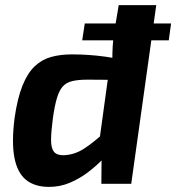

<svg xmlns="http://www.w3.org/2000/svg" viewBox="-20 -720 690 752"><path d="M650 -628 641 -562H302L312 -628ZM261 -507Q328 -507 393 -498Q458 -489 500 -471L479 -406Q434 -407 397 -407.5Q360 -408 322 -408Q287 -408 263.5 -402.5Q240 -397 226 -381.5Q212 -366 203 -336Q194 -306 187 -256Q180 -203 180 -171.5Q180 -140 191 -126Q202 -112 228 -112Q271 -113 309.5 -138Q348 -163 393 -205L421 -141Q406 -121 381 -95Q356 -69 323.5 -44.5Q291 -20 253 -4Q215 12 172 12Q116 12 82 -15.5Q48 -43 36.5 -102.5Q25 -162 37 -257Q48 -335 68 -384.5Q88 -434 116 -460.5Q144 -487 180.5 -497Q217 -507 261 -507ZM592 -700 494 0H377L378 -122L364 -131L411 -473L420 -489Q420 -515 421.5 -540Q423 -565 427 -593L445 -700Z"/></svg>

Font: Exo 2
Style: Bold Italic
Weight: 700
Italic angle: -8°
Designer: Natanael Gama
Foundry: Natanael Gama
Version: Version 2.010